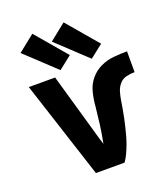

<svg xmlns="http://www.w3.org/2000/svg" viewBox="-142 -881 859 981"><g transform="rotate(-20 288.0 -390.0)"><path d="M210 0H366Q379 -19 388.5 -39.5Q398 -60 406 -81.5Q414 -103 420 -125Q426 -147 431.5 -169.5Q437 -192 441.5 -214Q446 -236 450 -258.5Q454 -281 457.5 -303.5Q461 -326 467.5 -348.5Q474 -371 489 -388.5Q504 -406 526.5 -411.5Q549 -417 572 -417V-530Q535 -530 498.5 -526.5Q462 -523 428.5 -507.5Q395 -492 371 -463.5Q347 -435 337.5 -399Q328 -363 325 -327V-326Q320 -276 313.5 -226Q307 -176 297 -127Q293 -139 289.5 -151.5Q286 -164 282 -177L181 -530H38ZM390 -556 461 -612 318 -780 228 -708ZM220 -556 291 -612 148 -780 58 -708Z"/></g></svg>

Font: Iosevka Sparkle Extrabold
Style: Regular
Weight: 800
Designer: Belleve Invis
Foundry: Belleve Invis
Version: Version 4.5.0; ttfautohint (v1.8.3)